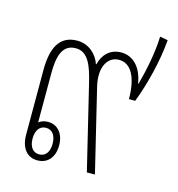

<svg xmlns="http://www.w3.org/2000/svg" viewBox="-96 -707 739 797"><g transform="rotate(15 273.0 -309.0)"><path d="M135 5C180 5 207 -28 207 -78C207 -127 180 -161 138 -161C121 -161 108 -156 98 -148V-359C98 -432 112 -486 170 -486C223 -486 243 -431 260 -360L347 0H381V-3L296 -355C277 -434 306 -486 356 -486C407 -486 437 -433 437 -339H464C494 -417 522 -525 529 -617L495 -623C493 -557 477 -476 459 -411H457C446 -480 407 -518 357 -518C309 -518 279 -486 269 -444H267C254 -483 218 -518 168 -518C90 -518 63 -456 63 -364V-86C63 -30 90 5 135 5ZM136 -21C109 -21 93 -42 93 -78C93 -113 109 -135 136 -135C163 -135 179 -113 179 -78C179 -42 163 -21 136 -21Z"/></g></svg>

Font: Noto Sans Thai Looped Condensed ExtraLight
Style: Regular
Weight: 200
Width: 3
Designer: Sasikarn Vongin, Ben Mitchell
Foundry: The Fontpad Ltd
Version: Version 1.001